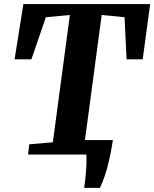

<svg xmlns="http://www.w3.org/2000/svg" viewBox="-20 -763 762 948"><path d="M395.5 164.5Q398 148 400.2 129.5Q402.5 111 404.2 90.8Q406 70.5 406.8 47.8Q407.5 25 406.5 0L370 -71.5H537.5Q528.5 -14 518.2 30Q508 74 496.8 106.8Q485.5 139.5 473.5 164.5ZM118.5 0 124.5 -50.5 241 -60.5 325 -689 206.5 -678 135 -470H52L95.5 -743H721.5L684.5 -470H605L595 -678L482 -689L398 -60.5L522.5 -50.5L518 0Z"/></svg>

Font: Merriweather 28pt ExtraBold
Style: Italic
Weight: 800
Italic angle: -7.8°
Version: Version 2.101